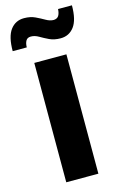

<svg xmlns="http://www.w3.org/2000/svg" viewBox="-144 -843 564 895"><g transform="rotate(-15 138.0 -395.0)"><path d="M60 0V-576H215V0ZM-23 -655Q-23 -725 1.5 -757.5Q26 -790 67 -790Q98 -790 121 -779Q144 -768 163 -757Q182 -746 200 -746Q217 -747 224 -758.5Q231 -770 232 -790H299Q299 -720 274.5 -687.5Q250 -655 209 -655Q178 -655 155 -666Q132 -677 113.5 -688Q95 -699 76 -699Q59 -699 52 -686.5Q45 -674 45 -655Z"/></g></svg>

Font: BDO Grotesk
Style: Bold
Weight: 700
Designer: Deni Anggara
Foundry: Lokal Container
Version: Version 2.000